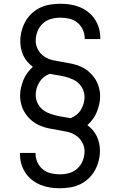

<svg xmlns="http://www.w3.org/2000/svg" viewBox="-20 -851 640 1022"><path d="M299 151Q272 151 246 147Q220 143 195.5 133Q171 123 150 106.5Q129 90 114.5 67.5Q100 45 93 19.5Q86 -6 86 -33V-37H169V-34Q169 -10 179 12.5Q189 35 208 50.5Q227 66 251 71.5Q275 77 299 77Q324 77 349 70Q374 63 392.5 45.5Q411 28 420.5 4Q430 -20 430 -46Q430 -71 417.5 -93.5Q405 -116 384 -130Q363 -144 338 -149.5Q313 -155 288 -159Q263 -163 238.5 -168Q214 -173 191 -183Q168 -193 148.5 -209.5Q129 -226 115 -247Q101 -268 94 -292.5Q87 -317 87 -342Q87 -364 92 -385Q97 -406 105 -426Q113 -446 126 -463.5Q139 -481 155 -495Q139 -507 126 -522Q113 -537 104.5 -555Q96 -573 92 -592.5Q88 -612 88 -632Q88 -659 95 -686Q102 -713 115.5 -737Q129 -761 149.5 -780Q170 -799 194.5 -810.5Q219 -822 246.5 -826.5Q274 -831 301 -831Q328 -831 354 -827Q380 -823 404.5 -813Q429 -803 450 -786.5Q471 -770 485.5 -747.5Q500 -725 507 -699.5Q514 -674 514 -647V-643H431V-646Q431 -670 421 -692.5Q411 -715 392 -730.5Q373 -746 349 -751.5Q325 -757 301 -757Q276 -757 251 -750Q226 -743 207.5 -725.5Q189 -708 179.5 -684Q170 -660 170 -634Q170 -609 182.5 -586.5Q195 -564 216 -550Q237 -536 262 -530.5Q287 -525 312 -521Q337 -517 361.5 -512Q386 -507 409 -497Q432 -487 451.5 -470.5Q471 -454 485 -433Q499 -412 506 -387.5Q513 -363 513 -338Q513 -316 508 -295Q503 -274 495 -254Q487 -234 474 -216.5Q461 -199 445 -185Q461 -173 474 -158Q487 -143 495.5 -125Q504 -107 508 -87.5Q512 -68 512 -48Q512 -21 505 6Q498 33 484.5 57Q471 81 450.5 100Q430 119 405.5 130.5Q381 142 353.5 146.5Q326 151 299 151ZM356 -222Q373 -229 387 -240Q401 -251 410.5 -266.5Q420 -282 425 -299.5Q430 -317 430 -335Q430 -355 421.5 -374.5Q413 -394 398 -408Q383 -422 364 -430Q345 -438 325 -443Q305 -448 284.5 -451Q264 -454 244 -458Q227 -451 213 -440Q199 -429 189.5 -413.5Q180 -398 175 -380.5Q170 -363 170 -345Q170 -325 178.5 -305.5Q187 -286 202 -272Q217 -258 236 -250Q255 -242 275 -237Q295 -232 315.5 -229Q336 -226 356 -222Z"/></svg>

Font: R Plex Mono
Style: Regular
Weight: 400
Monospace: yes
Designer: Belleve Invis
Foundry: Belleve Invis
Version: Version 31.8.0